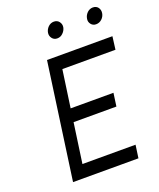

<svg xmlns="http://www.w3.org/2000/svg" viewBox="-160 -989 902 1087"><g transform="rotate(-20 290.5 -445.5)"><path d="M297 -891Q278 -891 263 -877Q248 -862 245 -843Q242 -824 254 -809Q265 -795 284 -795Q304 -795 318 -809Q333 -823 337 -843Q340 -862 328 -877Q317 -891 297 -891ZM532 -891Q513 -891 498 -877Q483 -862 480 -843Q476 -824 488 -809Q499 -795 518 -795Q538 -795 553 -809Q568 -823 571 -843Q574 -862 563 -877Q552 -891 532 -891ZM89 0H483L494 -78H174L208 -318H466L477 -397H219L251 -622H571L581 -700H187Z"/></g></svg>

Font: Unageo
Style: Regular-Italic
Weight: 400
Designer: Richard Sepsi
Foundry: Richard Sepsi
Version: Version 2.000